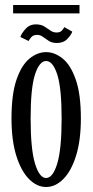

<svg xmlns="http://www.w3.org/2000/svg" viewBox="-20 -737 372 768"><path d="M164.5 11Q127.5 11 96 -20.8Q64.5 -52.5 45.2 -114Q26 -175.5 26 -263.5Q26 -360 46 -418.2Q66 -476.5 97.8 -502.5Q129.5 -528.5 164.5 -528.5Q199 -528.5 231 -502.5Q263 -476.5 283.2 -418.2Q303.5 -360 303.5 -263.5Q303.5 -175.5 284.2 -114Q265 -52.5 233.2 -20.8Q201.5 11 164.5 11ZM164.5 -25Q191.5 -25 209 -82.8Q226.5 -140.5 226.5 -263.5Q226.5 -385 209 -439Q191.5 -493 164.5 -493Q137.5 -493 120 -439Q102.5 -385 102.5 -263.5Q102.5 -140.5 120 -82.8Q137.5 -25 164.5 -25ZM208 -565Q188.5 -565 175.5 -573.2Q162.5 -581.5 151.8 -589.5Q141 -597.5 129 -597.5Q113 -597.5 105 -588.2Q97 -579 94.5 -573L61.5 -589Q65.5 -602.5 81.8 -621Q98 -639.5 123.5 -639.5Q144 -639.5 157.2 -631.2Q170.5 -623 181.5 -615Q192.5 -607 206.5 -607Q220.5 -607 227.5 -614.8Q234.5 -622.5 237 -628.5L269 -610.5Q265.5 -598.5 249.8 -581.8Q234 -565 208 -565ZM32.5 -683.5V-717H298V-683.5Z"/></svg>

Font: Imbue 10pt
Style: Regular
Weight: 400
Designer: Tyler Finck
Foundry: Etcetera Type Company
Version: Version 1.102; ttfautohint (v1.8.3)